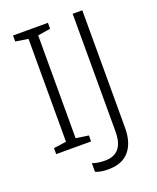

<svg xmlns="http://www.w3.org/2000/svg" viewBox="-162 -809 887 1086"><g transform="rotate(-20 281.5 -266.0)"><path d="M261 0H51V-36L127 -47V-666L51 -678V-714H261V-678L185 -666V-47L261 -36ZM300 182Q274 182 255 178.5Q236 175 223 169V117Q238 123 257.5 126Q277 129 299 129Q410 129 410 -5V-714H468V-7Q468 82 426 132Q384 182 300 182Z"/></g></svg>

Font: Noto Sans Thai Looped Light
Style: Regular
Weight: 300
Designer: Sasikarn Vongin, Ben Mitchell
Foundry: The Fontpad Ltd
Version: Version 1.001; ttfautohint (v1.8.4.7-5d5b)